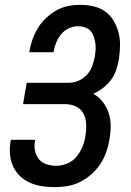

<svg xmlns="http://www.w3.org/2000/svg" viewBox="-20 -763 540 791"><path d="M205 8Q178 8 152.5 4Q127 0 104 -10Q81 -20 63 -37Q45 -54 34.5 -76.5Q24 -99 21.5 -125Q19 -151 23 -178L25 -187H125L124 -182Q120 -161 124.5 -141Q129 -121 141 -106.5Q153 -92 172.5 -86Q192 -80 212 -80Q235 -80 257.5 -89.5Q280 -99 295.5 -118Q311 -137 320 -159Q329 -181 332 -204Q336 -227 335 -251Q334 -275 324 -294.5Q314 -314 293.5 -324Q273 -334 249 -334H75L90 -422H264Q284 -422 303.5 -430.5Q323 -439 338 -455Q353 -471 360 -491Q367 -511 371 -531Q373 -545 374 -559.5Q375 -574 372.5 -587.5Q370 -601 365.5 -614Q361 -627 352 -636.5Q343 -646 330 -650.5Q317 -655 302 -655Q283 -655 264 -646.5Q245 -638 232 -622Q219 -606 211.5 -587.5Q204 -569 201 -550L200 -548H100L101 -551Q105 -575 113.5 -599.5Q122 -624 135.5 -646.5Q149 -669 169 -688Q189 -707 212 -720Q235 -733 260 -738Q285 -743 310 -743Q338 -743 365 -737Q392 -731 413 -716Q434 -701 447.5 -678.5Q461 -656 468 -630Q475 -604 474.5 -576Q474 -548 470 -520Q466 -498 459 -476Q452 -454 438 -435Q424 -416 405 -401Q386 -386 364 -377Q387 -364 403 -343.5Q419 -323 427.5 -298Q436 -273 436 -245Q436 -217 431 -189Q427 -163 418 -137Q409 -111 393.5 -87.5Q378 -64 356.5 -45Q335 -26 310 -13.5Q285 -1 258 3.5Q231 8 205 8Z"/></svg>

Font: Iosevka Semibold
Style: Italic
Weight: 600
Italic angle: -9°
Monospace: yes
Designer: Belleve Invis
Foundry: Belleve Invis
Version: Version 32.5.0; ttfautohint (v1.8.4)